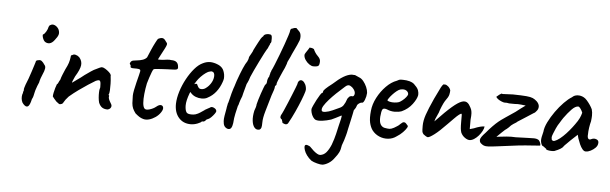

<svg xmlns="http://www.w3.org/2000/svg" viewBox="-51 -839 3851 1213"><g transform="rotate(5 1874.0 -233.0)"><path d="M108 -27Q100 -35 96.5 -48.5Q93 -62 94 -75Q95 -88 99 -96Q99 -104 101.5 -108.5Q104 -113 103 -117Q102 -121 105 -131Q108 -141 111 -150Q118 -166 126.5 -189.5Q135 -213 142.5 -236.5Q150 -260 155.5 -277Q161 -294 162 -298Q162 -310 178 -311Q190 -315 199.5 -308Q209 -301 219 -285Q227 -277 225 -262Q223 -247 212 -223Q208 -215 202.5 -199Q197 -183 195 -171Q191 -163 185.5 -148.5Q180 -134 176 -121Q174 -116 172 -105Q170 -94 167 -82.5Q164 -71 159 -63Q150 -22 137.5 -15Q125 -8 108 -27ZM209 -431Q202 -437 197.5 -447.5Q193 -458 192 -466.5Q191 -475 194 -476Q203 -480 212.5 -496.5Q222 -513 224 -526Q225 -530 228 -534Q231 -538 235 -539Q247 -547 262 -540.5Q277 -534 287 -518Q296 -499 292 -484Q288 -469 270 -447Q255 -427 239 -424Q223 -421 209 -431Z M640 -39Q620 -39 606.5 -47.5Q593 -56 584 -77Q580 -91 578.5 -108.5Q577 -126 577.5 -142Q578 -158 580 -165Q583 -169 582.5 -178Q582 -187 582 -196Q581 -215 573.5 -217.5Q566 -220 551 -213Q532 -202 504.5 -184Q477 -166 447 -144.5Q417 -123 389 -99Q367 -75 360.5 -61.5Q354 -48 345 -48Q337 -44 330.5 -48.5Q324 -53 314 -61Q307 -69 299 -78Q291 -87 289 -91Q289 -100 292 -115Q295 -130 299.5 -145Q304 -160 308 -170Q313 -172 316.5 -181Q320 -190 327 -201Q330 -214 338 -233.5Q346 -253 353 -269Q366 -294 371.5 -311Q377 -328 380 -351Q379 -355 381.5 -358.5Q384 -362 388 -362H389Q397 -369 410.5 -365.5Q424 -362 434 -352Q453 -330 450 -303Q447 -276 418 -229Q411 -213 406.5 -203Q402 -193 402 -188Q402 -188 411.5 -194.5Q421 -201 433.5 -210.5Q446 -220 454 -225Q459 -230 477 -243Q495 -256 515 -269.5Q535 -283 546 -287Q555 -292 566.5 -297Q578 -302 582 -302Q591 -302 604 -294Q617 -286 628.5 -275.5Q640 -265 642 -257Q642 -253 642 -248Q642 -243 643 -239Q645 -225 645.5 -202.5Q646 -180 645 -160.5Q644 -141 639 -133Q639 -133 639.5 -131Q640 -129 643 -128Q643 -125 643 -124Q643 -123 643 -123Q641 -120 642.5 -112Q644 -104 649 -94.5Q654 -85 659 -77Q667 -65 661 -53.5Q655 -42 640 -39Z M870 1Q856 -3 845 -10Q834 -17 819 -30Q807 -46 801 -60Q795 -74 793.5 -92.5Q792 -111 792 -140Q792 -152 796.5 -175.5Q801 -199 807.5 -224.5Q814 -250 819 -270Q824 -290 825 -296Q828 -309 815 -311Q802 -313 786.5 -312.5Q771 -312 766 -315Q762 -316 762 -321Q762 -326 762 -326Q762 -330 760.5 -331.5Q759 -333 756 -338Q754 -342 759.5 -350.5Q765 -359 776 -361Q785 -363 801 -364.5Q817 -366 834 -371.5Q851 -377 861 -389Q870 -411 881.5 -437.5Q893 -464 904 -485Q915 -506 919 -511Q936 -520 947.5 -518.5Q959 -517 969 -501Q974 -494 977 -490.5Q980 -487 978.5 -479.5Q977 -472 968.5 -455.5Q960 -439 943 -407Q938 -397 934 -389.5Q930 -382 930 -382Q934 -381 942 -381Q950 -381 962 -382Q973 -384 989 -385.5Q1005 -387 1015 -385Q1038 -385 1049 -375Q1060 -365 1061 -345Q1063 -334 1055 -330Q1047 -326 1020 -326Q1011 -326 993 -325Q975 -324 955 -323Q935 -322 921.5 -320.5Q908 -319 908 -317Q905 -315 898.5 -299Q892 -283 885.5 -262.5Q879 -242 874 -225Q867 -191 863.5 -157.5Q860 -124 862 -99.5Q864 -75 873 -65Q882 -56 905.5 -63Q929 -70 945 -83Q963 -98 975 -96Q987 -94 989.5 -81.5Q992 -69 979 -50Q967 -32 947.5 -18.5Q928 -5 907.5 0.5Q887 6 870 1Z M1172 8Q1124 8 1095.5 -25Q1067 -58 1068 -113Q1069 -149 1082 -191Q1095 -233 1116.5 -272.5Q1138 -312 1163.5 -341.5Q1189 -371 1216 -383Q1226 -388 1237.5 -391Q1249 -394 1261 -394Q1272 -394 1285 -391Q1298 -388 1307 -384Q1326 -377 1338 -363.5Q1350 -350 1355 -323Q1357 -307 1356 -298Q1355 -289 1350 -275Q1338 -240 1316.5 -212.5Q1295 -185 1264 -169Q1256 -164 1246.5 -162Q1237 -160 1227 -160Q1207 -160 1189 -167Q1171 -174 1159 -187L1152 -195L1148 -186Q1139 -162 1134.5 -142.5Q1130 -123 1130 -108Q1130 -96 1132 -84.5Q1134 -73 1139 -65Q1143 -59 1151.5 -56.5Q1160 -54 1171 -54Q1177 -54 1184 -54.5Q1191 -55 1197 -57Q1214 -63 1225 -70.5Q1236 -78 1248 -86L1252 -88L1251 -89Q1264 -96 1272.5 -101Q1281 -106 1282 -106Q1286 -108 1290 -111Q1300 -114 1313 -106.5Q1326 -99 1326 -87Q1325 -81 1317 -70Q1309 -59 1298.5 -48.5Q1288 -38 1280 -35Q1278 -34 1273 -32Q1268 -30 1266 -28H1267Q1258 -16 1249 -16H1241Q1237 -9 1215 -0.5Q1193 8 1172 8ZM1219 -219Q1234 -219 1245.5 -227Q1257 -235 1266 -245Q1287 -269 1292 -295Q1297 -321 1286 -332Q1281 -335 1277 -336Q1273 -337 1263 -334Q1254 -333 1238.5 -322Q1223 -311 1208.5 -296Q1194 -281 1185 -267L1172 -246Q1178 -249 1183.5 -249.5Q1189 -250 1190 -248Q1193 -242 1196.5 -235Q1200 -228 1205 -223.5Q1210 -219 1219 -219Z M1405 16Q1392 11 1385.5 0.5Q1379 -10 1378 -30Q1377 -42 1380.5 -64Q1384 -86 1389 -112Q1389 -114 1389.5 -116.5Q1390 -119 1390 -120Q1391 -124 1392.5 -132Q1394 -140 1395 -145Q1396 -150 1396 -145L1403 -172Q1407 -190 1412 -208.5Q1417 -227 1421.5 -240.5Q1426 -254 1427 -256Q1427 -256 1430.5 -267.5Q1434 -279 1438 -291Q1455 -339 1469 -371.5Q1483 -404 1494 -419Q1495 -422 1497 -426.5Q1499 -431 1500 -434Q1501 -443 1502.5 -447.5Q1504 -452 1507 -456Q1509 -460 1513 -466.5Q1517 -473 1522 -483L1526 -494Q1532 -507 1541 -523.5Q1550 -540 1554 -548Q1558 -557 1566 -569.5Q1574 -582 1581 -586L1580 -587Q1585 -596 1594.5 -599Q1604 -602 1613 -602Q1627 -602 1631 -596.5Q1635 -591 1635 -577Q1635 -562 1634.5 -555.5Q1634 -549 1626 -541H1627Q1629 -543 1626 -536Q1623 -529 1621 -526Q1619 -521 1616.5 -515Q1614 -509 1611 -506Q1608 -502 1596 -479Q1584 -456 1569 -425.5Q1554 -395 1540.5 -366.5Q1527 -338 1521 -323L1516 -308Q1514 -304 1514 -302Q1511 -295 1508 -288Q1505 -281 1502 -276L1486 -217L1481 -196L1472 -173L1466 -154Q1464 -148 1463 -142.5Q1462 -137 1459 -134Q1459 -133 1458.5 -131.5Q1458 -130 1458 -129Q1454 -113 1447.5 -84Q1441 -55 1439 -22Q1439 -21 1438.5 -20Q1438 -19 1438 -18Q1435 3 1427 11.5Q1419 20 1405 16Z M1608 4Q1589 9 1576.5 -5Q1564 -19 1560.5 -47Q1557 -75 1565 -112Q1570 -124 1573 -135.5Q1576 -147 1576 -154Q1578 -164 1584 -183.5Q1590 -203 1597 -224Q1604 -245 1610.5 -261.5Q1617 -278 1619 -282Q1623 -282 1626 -289Q1629 -296 1629 -303Q1629 -311 1632.5 -321Q1636 -331 1640 -335Q1640 -340 1642.5 -346.5Q1645 -353 1645 -357Q1645 -361 1647.5 -365Q1650 -369 1650 -373Q1657 -386 1668.5 -414.5Q1680 -443 1693.5 -478Q1707 -513 1719 -547Q1731 -581 1738.5 -604.5Q1746 -628 1746 -633Q1746 -641 1750.5 -646Q1755 -651 1763 -651Q1766 -654 1773 -655Q1780 -656 1784 -656Q1784 -656 1788 -652Q1792 -648 1800 -640Q1808 -633 1811.5 -624Q1815 -615 1815 -603Q1815 -590 1811.5 -579.5Q1808 -569 1799 -549.5Q1790 -530 1771 -490Q1763 -470 1754 -452.5Q1745 -435 1745 -431Q1745 -427 1741.5 -419Q1738 -411 1734 -399Q1730 -391 1723 -375.5Q1716 -360 1708.5 -342.5Q1701 -325 1696 -312.5Q1691 -300 1691 -298Q1691 -294 1690.5 -290Q1690 -286 1686 -282Q1682 -282 1681.5 -276.5Q1681 -271 1681 -271Q1681 -261 1665 -218Q1649 -163 1635.5 -117Q1622 -71 1622 -43Q1622 -19 1619 -9.5Q1616 0 1608 4Z M1769 -44Q1765 -44 1757 -47.5Q1749 -51 1749 -51Q1749 -55 1746.5 -61Q1744 -67 1744 -71Q1737 -75 1734 -81Q1731 -87 1735 -98Q1741 -108 1751 -130.5Q1761 -153 1772.5 -180.5Q1784 -208 1794.5 -234Q1805 -260 1812.5 -279Q1820 -298 1821 -302Q1821 -306 1823.5 -313.5Q1826 -321 1832 -326Q1842 -333 1852.5 -327Q1863 -321 1870.5 -306Q1878 -291 1878 -272Q1878 -265 1868 -236.5Q1858 -208 1841.5 -169Q1825 -130 1805 -90Q1790 -61 1785 -52.5Q1780 -44 1769 -44ZM1912 -424Q1900 -424 1885.5 -434Q1871 -444 1860.5 -459.5Q1850 -475 1850 -491Q1850 -496 1857 -506.5Q1864 -517 1871 -527.5Q1878 -538 1878 -540Q1886 -540 1892.5 -538.5Q1899 -537 1906 -533Q1917 -508 1934 -491.5Q1951 -475 1951 -460Q1951 -438 1944.5 -431Q1938 -424 1912 -424Z M2023 190Q2012 191 1989 185Q1966 179 1952 171Q1934 157 1922 140.5Q1910 124 1905 108.5Q1900 93 1901 84Q1903 71 1918 75Q1933 79 1940 87Q1949 97 1961 107.5Q1973 118 1984.5 124.5Q1996 131 2004 130Q2027 127 2042.5 108.5Q2058 90 2071 59Q2079 37 2083.5 22Q2088 7 2092.5 -11.5Q2097 -30 2104 -62Q2112 -94 2115 -107.5Q2118 -121 2118 -125Q2118 -129 2116 -130Q2116 -130 2105 -124Q2094 -118 2079.5 -111Q2065 -104 2054 -99Q2026 -90 1999 -86.5Q1972 -83 1957 -88Q1947 -92 1939 -104Q1931 -116 1927 -130.5Q1923 -145 1924 -155Q1926 -163 1933.5 -179.5Q1941 -196 1951 -215Q1961 -234 1969.5 -247Q1978 -260 1981 -261Q1985 -261 1986.5 -265.5Q1988 -270 1988 -274Q1989 -278 2001 -290Q2013 -302 2042 -324Q2078 -357 2106.5 -374Q2135 -391 2159 -393Q2166 -392 2172.5 -392Q2179 -392 2179 -392Q2179 -392 2187 -388.5Q2195 -385 2206 -380Q2221 -375 2234 -359Q2247 -343 2255.5 -323.5Q2264 -304 2265 -286Q2264 -264 2255.5 -242.5Q2247 -221 2239 -222Q2231 -223 2220 -215.5Q2209 -208 2207 -199Q2206 -195 2203 -188.5Q2200 -182 2191 -170Q2190 -165 2186 -144.5Q2182 -124 2176 -98Q2170 -72 2165.5 -51Q2161 -30 2160 -24Q2159 -20 2155.5 -6.5Q2152 7 2146.5 24.5Q2141 42 2135 57Q2131 86 2122.5 103Q2114 120 2100 137Q2083 162 2061.5 175Q2040 188 2023 190ZM1989 -151Q1991 -141 2012.5 -144Q2034 -147 2058 -158Q2083 -170 2099.5 -177Q2116 -184 2124 -196Q2130 -205 2134.5 -214.5Q2139 -224 2144 -239Q2146 -242 2150.5 -247.5Q2155 -253 2158 -255Q2163 -257 2167.5 -257.5Q2172 -258 2178 -257Q2183 -259 2186 -266.5Q2189 -274 2187 -284Q2186 -291 2177.5 -303Q2169 -315 2155 -322Q2140 -330 2121 -311.5Q2102 -293 2070 -265Q2047 -243 2027.5 -221Q2008 -199 1997 -181Q1986 -163 1989 -151Z M2476 -30Q2452 -12 2422.5 -9.5Q2393 -7 2366 -18.5Q2339 -30 2321 -53Q2307 -72 2300.5 -100.5Q2294 -129 2299 -176Q2303 -218 2325 -260Q2347 -302 2379 -334.5Q2411 -367 2445 -379Q2459 -388 2471 -388.5Q2483 -389 2506 -387Q2529 -384 2542.5 -377Q2556 -370 2563 -360Q2579 -345 2584 -330Q2589 -315 2588 -301Q2584 -276 2559 -242.5Q2534 -209 2493 -190Q2473 -183 2448 -183Q2423 -183 2398 -194Q2377 -201 2370.5 -190.5Q2364 -180 2361 -144Q2359 -112 2368 -96Q2377 -80 2394 -76Q2415 -72 2426 -72.5Q2437 -73 2454 -82Q2467 -90 2472 -93Q2477 -96 2481.5 -99.5Q2486 -103 2494 -111Q2500 -117 2504.5 -119.5Q2509 -122 2514 -122Q2521 -122 2527 -115.5Q2533 -109 2537 -104Q2543 -101 2536 -88.5Q2529 -76 2513 -59.5Q2497 -43 2476 -30ZM2471 -246Q2480 -250 2492.5 -260Q2505 -270 2514.5 -282Q2524 -294 2524 -301Q2524 -314 2510.5 -323Q2497 -332 2472 -326Q2462 -323 2449 -312.5Q2436 -302 2424 -289Q2412 -276 2404.5 -265Q2397 -254 2397 -251Q2400 -246 2413.5 -243Q2427 -240 2443.5 -241Q2460 -242 2471 -246Z M2671 -41Q2667 -41 2657 -47Q2647 -53 2643 -57Q2636 -65 2634.5 -73.5Q2633 -82 2633 -110Q2633 -142 2646 -180.5Q2659 -219 2690 -287L2726 -361Q2730 -369 2733.5 -373.5Q2737 -378 2741 -382Q2744 -382 2747.5 -382Q2751 -382 2751 -382Q2760 -382 2771.5 -372Q2783 -362 2787 -348Q2787 -335 2783.5 -320Q2780 -305 2759 -277Q2752 -266 2742 -242.5Q2732 -219 2727 -201Q2726 -199 2722.5 -191.5Q2719 -184 2715.5 -175.5Q2712 -167 2709 -161L2704 -144L2763 -204Q2810 -250 2839.5 -269.5Q2869 -289 2887.5 -286Q2906 -283 2918 -260Q2925 -249 2928.5 -239.5Q2932 -230 2933 -216Q2934 -202 2931 -175V-115Q2948 -119 2957 -122.5Q2966 -126 2976 -130Q2985 -133 2996 -136Q3007 -139 3023 -140Q3022 -127 3013.5 -111Q3005 -95 2992 -80Q2979 -65 2964 -55.5Q2949 -46 2935 -46Q2922 -46 2905.5 -57.5Q2889 -69 2880 -88Q2876 -100 2874.5 -114Q2873 -128 2873 -158V-197Q2873 -210 2866.5 -206.5Q2860 -203 2856 -200Q2844 -191 2826 -172.5Q2808 -154 2789 -135Q2743 -87 2712.5 -64Q2682 -41 2671 -41Z M3115 -22Q3077 -17 3058 -16Q3039 -15 3029 -19Q3019 -23 3009 -32Q3000 -40 3001 -54.5Q3002 -69 3033 -101Q3052 -124 3072 -144.5Q3092 -165 3108 -178Q3115 -184 3123.5 -190Q3132 -196 3151.5 -209.5Q3171 -223 3210 -249Q3229 -264 3239 -271.5Q3249 -279 3255.5 -283.5Q3262 -288 3270 -294Q3263 -295 3241 -297.5Q3219 -300 3199 -298Q3171 -298 3164.5 -298.5Q3158 -299 3150 -301H3135Q3130 -301 3117 -306Q3104 -311 3093 -319Q3082 -327 3081 -334Q3081 -334 3087 -338.5Q3093 -343 3097 -347Q3105 -352 3109.5 -355Q3114 -358 3118 -354Q3118 -354 3139 -355Q3160 -356 3184 -357Q3242 -356 3269.5 -353.5Q3297 -351 3310.5 -345Q3324 -339 3337 -327Q3353 -311 3353 -294.5Q3353 -278 3342 -266Q3338 -262 3334.5 -257.5Q3331 -253 3328 -253Q3328 -253 3314 -244Q3300 -235 3280 -222Q3261 -209 3242.5 -198Q3224 -187 3220 -182Q3213 -178 3203 -171.5Q3193 -165 3189 -161Q3186 -157 3175.5 -147Q3165 -137 3153 -129Q3144 -121 3132 -109.5Q3120 -98 3111.5 -89.5Q3103 -81 3103 -81Q3103 -81 3121.5 -83.5Q3140 -86 3168 -88.5Q3196 -91 3225 -89Q3272 -90 3299.5 -91.5Q3327 -93 3341.5 -92.5Q3356 -92 3364 -88Q3371 -86 3376 -78Q3381 -70 3383 -61.5Q3385 -53 3383 -50Q3379 -50 3352 -47.5Q3325 -45 3290 -43Q3244 -39 3201 -33Q3158 -27 3115 -22Z M3476 -24Q3468 -22 3455 -22.5Q3442 -23 3432.5 -25.5Q3423 -28 3423 -31Q3423 -36 3418 -36Q3418 -36 3411.5 -41.5Q3405 -47 3396 -51Q3387 -65 3386 -82Q3385 -99 3396 -139Q3398 -166 3415 -200.5Q3432 -235 3456.5 -269.5Q3481 -304 3508 -331.5Q3535 -359 3557 -372Q3571 -386 3592 -387Q3613 -388 3631 -378Q3641 -373 3652 -360.5Q3663 -348 3672.5 -334Q3682 -320 3688 -307Q3691 -296 3692 -287.5Q3693 -279 3693 -267Q3693 -255 3690 -231Q3685 -213 3681.5 -189.5Q3678 -166 3678 -147Q3676 -128 3682.5 -120Q3689 -112 3702 -119Q3714 -125 3726 -123Q3738 -121 3744 -113.5Q3750 -106 3747 -92Q3745 -79 3733 -67Q3721 -55 3704.5 -46.5Q3688 -38 3673 -38Q3662 -38 3652 -50Q3642 -62 3634 -80Q3626 -98 3620 -116L3614 -139L3573 -101Q3560 -87 3547.5 -75.5Q3535 -64 3532 -59Q3527 -50 3513 -41.5Q3499 -33 3476 -24ZM3487 -95Q3504 -105 3523 -123Q3542 -141 3560 -162.5Q3578 -184 3592 -204Q3609 -227 3617.5 -245Q3626 -263 3630 -280Q3626 -291 3617.5 -303.5Q3609 -316 3602 -317Q3583 -317 3560 -293Q3537 -269 3514 -237Q3510 -232 3503.5 -221Q3497 -210 3491 -200.5Q3485 -191 3483 -188Q3480 -184 3472.5 -167Q3465 -150 3458 -132.5Q3451 -115 3451 -109Q3451 -103 3452.5 -96Q3454 -89 3462 -87Q3470 -85 3487 -95Z"/></g></svg>

Font: Caveat Medium
Style: Regular
Weight: 500
Designer: Pablo Impallari
Foundry: Pablo Impallari
Version: Version 2.000